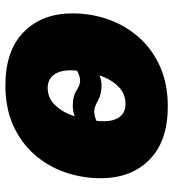

<svg xmlns="http://www.w3.org/2000/svg" viewBox="12 -604 602 665"><g transform="rotate(90 312.5 -272.0)"><path d="M276.4 9.8Q155.8 9.8 91.3 -53.7Q26.9 -117.2 26.9 -222.2Q26.9 -288.6 48.3 -348.1Q69.8 -407.7 111.1 -453.9Q152.3 -500 212.2 -526.4Q272 -552.7 349.1 -552.7Q469.2 -552.7 533.4 -489.3Q597.7 -425.8 597.7 -320.8Q597.7 -254.9 576.7 -195.3Q555.7 -135.7 514.6 -89.6Q473.6 -43.5 413.8 -16.8Q354 9.8 276.4 9.8ZM284.2 -136.7Q316.9 -136.7 339.4 -157.2Q361.8 -177.7 375.2 -208.7Q388.7 -239.7 394.5 -272.7Q400.4 -305.7 400.4 -330.1Q400.4 -367.7 384.5 -387Q368.7 -406.2 341.3 -406.2Q308.1 -406.2 285.4 -386.2Q262.7 -366.2 249.3 -335.7Q235.8 -305.2 230 -272.7Q224.1 -240.2 224.1 -215.3Q224.1 -177.2 240.5 -157Q256.8 -136.7 284.2 -136.7ZM176.8 -197.3 134.3 -234.4Q183.1 -286.6 216.3 -304.9Q249.5 -323.2 276.4 -323.2Q307.1 -323.2 329.6 -310.5Q352.1 -297.9 365.2 -297.9Q381.8 -297.9 401.4 -306.6Q420.9 -315.4 448.2 -348.1L490.7 -315.4Q445.8 -261.7 411.6 -242.7Q377.4 -223.6 345.2 -223.6Q313.5 -223.6 294.2 -236.3Q274.9 -249 260.3 -249Q243.7 -249 223.1 -237.1Q202.6 -225.1 176.8 -197.3Z"/></g></svg>

Font: Inter Black
Style: Italic
Weight: 900
Italic angle: -9.39999°
Designer: Rasmus Andersson
Foundry: rsms
Version: Version 4.000;git-a52131595